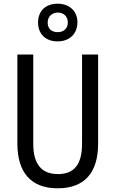

<svg xmlns="http://www.w3.org/2000/svg" viewBox="-20 -1102 625 1039"><path d="M292 -878C356 -878 399 -919 399 -982C399 -1043 354 -1082 292 -1082C227 -1082 186 -1043 186 -980C186 -918 227 -878 292 -878ZM293 -928C257 -928 238 -948 238 -980C238 -1012 261 -1034 293 -1034C326 -1034 347 -1012 347 -980C347 -948 325 -928 293 -928ZM511 -325V-807H424V-325C424 -214 383 -160 294 -160C206 -160 160 -212 160 -324V-807H74V-325C74 -166 150 -83 292 -83C438 -83 511 -168 511 -325Z"/></svg>

Font: Noto Sans Kannada UI Condensed
Style: Regular
Weight: 400
Width: 3
Designer: Jelle Bosma - Monotype Design Team
Foundry: Monotype Imaging Inc.
Version: Version 2.005